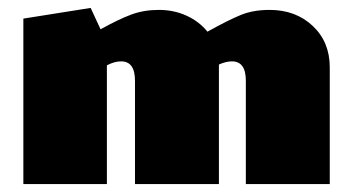

<svg xmlns="http://www.w3.org/2000/svg" viewBox="-20 -465 892 485"><path d="M813 -295V0H601V-261Q601 -310 566 -310Q551 -310 533 -302V-295V0H321V-261Q321 -310 286 -310Q269 -310 250 -300V0H39V-418L209 -445L234 -391Q279 -416 311 -428Q343 -440 381 -440Q419 -440 451 -425.5Q483 -411 504 -385Q558 -415 589 -427.5Q620 -440 661 -440Q727 -440 770 -399.5Q813 -359 813 -295Z"/></svg>

Font: Ysabeau Black
Style: Regular
Weight: 900
Designer: Christian Thalmann (Catharsis Fonts)
Version: Version 0.003